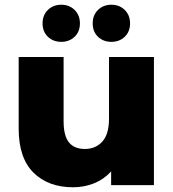

<svg xmlns="http://www.w3.org/2000/svg" viewBox="-20 -783 732 812"><path d="M631 -542V0H450V-58Q420 -25 378.5 -8Q337 9 289 9Q184 9 121.5 -53Q59 -115 59 -239V-542H249V-270Q249 -209 271.5 -181Q294 -153 339 -153Q384 -153 412.5 -184Q441 -215 441 -281V-542ZM160 -684Q160 -719 182.5 -741Q205 -763 239 -763Q273 -763 295.5 -741Q318 -719 318 -684Q318 -649 295.5 -627.5Q273 -606 239 -606Q205 -606 182.5 -627.5Q160 -649 160 -684ZM372 -684Q372 -719 394.5 -741Q417 -763 451 -763Q485 -763 507.5 -741Q530 -719 530 -684Q530 -649 507.5 -627.5Q485 -606 451 -606Q417 -606 394.5 -627.5Q372 -649 372 -684Z"/></svg>

Font: CMG Sans ExtraBold
Style: Regular
Weight: 800
Designer: Julieta Ulanovsky
Foundry: Julieta Ulanovsky
Version: Version 7.200